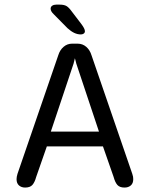

<svg xmlns="http://www.w3.org/2000/svg" viewBox="-20 -814 659 843"><path d="M90.3 9.5Q74 9.5 63.3 0.1Q52.7 -9.3 52.7 -27.3Q52.7 -32.3 53.7 -38.1Q54.7 -43.8 56.8 -50.7L235.8 -571.3Q242.8 -594.3 259.1 -608.3Q275.3 -622.3 296.5 -622.3H320.8Q342.7 -622.3 358.8 -608.3Q374.8 -594.3 381.8 -571.3L560.8 -50.7Q563.3 -43.8 564.2 -38.1Q565 -32.3 565 -27.3Q565 -9 554.3 0.2Q543.7 9.5 526.7 9.5Q505.5 9.5 495.3 -2Q485.2 -13.5 478.7 -37.5L432 -171.3H185.7L139 -37.5Q132.5 -13.5 122.2 -2Q111.8 9.5 90.3 9.5ZM203.2 -236.2H414.5L315 -534.7Q313.3 -541.3 311.8 -547.4Q310.3 -553.5 308.8 -558.3Q307.8 -553.5 306.2 -547.4Q304.7 -541.3 303 -534.7ZM335 -662.8Q320.3 -662.8 306.1 -669.5Q291.8 -676.2 276.3 -690.3L216.2 -751.2Q202.3 -764.2 202.3 -775.8Q202.3 -784.3 209.3 -789Q216.3 -793.7 227 -793.7H241.5Q261.5 -793.7 272 -787.4Q282.5 -781.2 295 -763.8L336.8 -709Q352.8 -687.8 352.8 -677.2Q352.8 -670 347.4 -666.4Q342 -662.8 335 -662.8Z"/></svg>

Font: Sono ExtraLight
Style: Regular
Weight: 200
Designer: Tyler Finck
Foundry: Tyler Finck
Version: Version 2.112